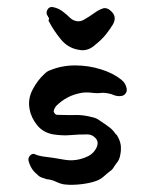

<svg xmlns="http://www.w3.org/2000/svg" viewBox="-20 -514 436 540"><path d="M298 -446Q291 -434 278.5 -418Q266 -402 243 -384Q224 -369 201 -374Q171 -379 151 -403.5Q131 -428 118 -453Q115 -457 118 -460Q118 -464 116 -466Q115 -466 115 -467Q115 -468 115 -468Q108 -476 113 -486Q118 -496 129 -494Q144 -491 156 -482Q168 -473 178 -463Q186 -456 196 -454.5Q206 -453 215 -458Q231 -467 244 -476.5Q257 -486 268.5 -490Q280 -494 291 -484Q310 -468 298 -446ZM336 -266Q338 -258 333.5 -251.5Q329 -245 321 -244Q309 -242 294 -249Q287 -251 280.5 -252Q274 -253 268 -253Q254 -251 239 -253Q224 -255 210 -253Q187 -249 169.5 -239.5Q152 -230 138 -216Q131 -207 131 -200Q135 -191 141 -191Q175 -190 195 -190.5Q215 -191 241 -184Q246 -183 250.5 -181Q255 -179 259 -176Q267 -171 274.5 -165.5Q282 -160 289 -155Q298 -148 306 -136L308 -135Q318 -120 320 -103Q320 -97 320 -92.5Q320 -88 319 -83Q317 -64 306 -53Q306 -52 304 -50Q301 -45 297.5 -40Q294 -35 290 -33Q281 -26 271.5 -17.5Q262 -9 250 -5Q234 1 209 4Q184 7 164 5Q152 4 138.5 -2.5Q125 -9 111 -10Q104 -12 96.5 -15Q89 -18 84 -24Q66 -38 60 -63Q59 -72 66 -78Q73 -84 81 -79Q86 -77 91 -76Q96 -75 100 -74Q127 -71 160 -65Q193 -59 224 -73Q243 -81 251.5 -99Q260 -117 245 -129Q237 -136 225 -136Q200 -136 178 -134Q156 -132 130 -136Q101 -141 84 -162.5Q67 -184 63 -208Q58 -236 72 -262.5Q86 -289 105 -306Q113 -314 120 -316Q153 -330 191 -330Q229 -330 264 -319Q299 -308 321 -290Q333 -281 336 -266Z"/></svg>

Font: Slackside One
Style: Regular
Weight: 400
Version: Version 1.000